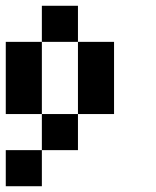

<svg xmlns="http://www.w3.org/2000/svg" viewBox="-20 -520 540 665"><path d="M0 125V0H125V125ZM125 -375V-500H250V-375ZM125 -125H0V-375H125ZM375 -125H250V-375H375ZM250 -125V0H125V-125Z"/></svg>

Font: Tiny5
Style: Regular
Weight: 400
Designer: Stefan Schmidt
Foundry: Made with Bits'n'Picas by Kreative Software
Version: Version 1.002; ttfautohint (v1.8.4.7-5d5b)